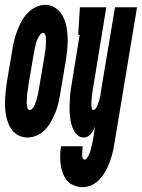

<svg xmlns="http://www.w3.org/2000/svg" viewBox="-44 -560 586 793"><path d="M70 8Q52 8 36 1Q20 -6 9 -19Q-2 -32 -8.5 -47.5Q-15 -63 -18.5 -80.5Q-22 -98 -23 -116Q-24 -134 -23 -152Q-22 -170 -20 -188Q-18 -206 -15 -225L7 -355Q10 -374 15 -394Q20 -414 27 -433Q34 -452 44.5 -471Q55 -490 69.5 -505.5Q84 -521 103.5 -530.5Q123 -540 143 -540Q167 -540 186 -526.5Q205 -513 215.5 -493Q226 -473 230.5 -449.5Q235 -426 235.5 -402Q236 -378 233.5 -354Q231 -330 227 -305L205 -175Q202 -156 197.5 -136Q193 -116 185.5 -97Q178 -78 167.5 -59Q157 -40 143 -25Q129 -10 109 -1Q89 8 70 8ZM79 -106Q85 -106 89.5 -111.5Q94 -117 97 -122.5Q100 -128 102 -134Q104 -140 106 -146Q108 -152 109.5 -158Q111 -164 112.5 -170Q114 -176 115 -182Q116 -188 117 -194L139 -324Q140 -331 141 -337.5Q142 -344 143 -351Q144 -358 144.5 -364.5Q145 -371 145.5 -377.5Q146 -384 146 -391Q146 -398 145.5 -404.5Q145 -411 142.5 -417.5Q140 -424 133 -424Q128 -424 124.5 -420Q121 -416 118 -411.5Q115 -407 113 -402.5Q111 -398 109 -393.5Q107 -389 105.5 -384Q104 -379 103 -374Q102 -369 100.5 -364.5Q99 -360 98.5 -355Q98 -350 97 -345.5Q96 -341 95 -336L73 -206Q73 -201 72 -195.5Q71 -190 70 -184.5Q69 -179 68.5 -173.5Q68 -168 67.5 -163Q67 -158 67 -152.5Q67 -147 66.5 -141.5Q66 -136 66.5 -131Q67 -126 67.5 -121Q68 -116 70.5 -111Q73 -106 79 -106ZM298 213Q279 213 261.5 206Q244 199 233 186Q222 173 215.5 155.5Q209 138 206.5 119.5Q204 101 204.5 82Q205 63 208 44H298Q297 49 296.5 54Q296 59 296 64Q296 69 295.5 74Q295 79 295.5 84Q296 89 298 94Q300 99 305 99Q311 99 315 93.5Q319 88 322 82Q325 76 327 70.5Q329 65 330.5 59Q332 53 333.5 47Q335 41 336.5 35Q338 29 339 23Q340 17 341 11L349 -39Q346 -30 341.5 -22Q337 -14 332 -7.5Q327 -1 319 3.5Q311 8 302 8Q286 8 274.5 -3.5Q263 -15 257 -29Q251 -43 248 -59.5Q245 -76 244 -92Q243 -108 243.5 -124.5Q244 -141 245 -157.5Q246 -174 248.5 -191Q251 -208 254 -225L285 -416H279L286 -530H395L342 -206Q341 -201 340 -195.5Q339 -190 338.5 -185Q338 -180 337 -174.5Q336 -169 335.5 -164Q335 -159 334.5 -153.5Q334 -148 334 -143Q334 -138 333.5 -132.5Q333 -127 333.5 -122Q334 -117 335.5 -111.5Q337 -106 342 -106Q347 -106 350.5 -110.5Q354 -115 356 -120Q358 -125 360 -129.5Q362 -134 363.5 -139Q365 -144 366.5 -149Q368 -154 369 -158.5Q370 -163 371 -168Q372 -173 372 -178L431 -530H522L429 30Q426 49 421.5 68.5Q417 88 410 107Q403 126 393.5 144Q384 162 370 178Q356 194 337 203.5Q318 213 298 213Z"/></svg>

Font: Iosevka Slab Heavy
Style: Italic
Weight: 900
Italic angle: -9°
Monospace: yes
Designer: Belleve Invis
Foundry: Belleve Invis
Version: Version 11.1.0; ttfautohint (v1.8.3)